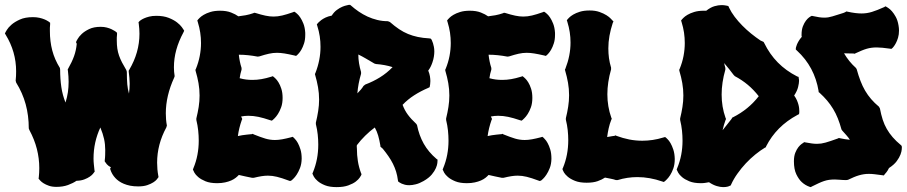

<svg xmlns="http://www.w3.org/2000/svg" viewBox="-26 -746 3712 786"><path d="M728 -620.1 725.1 -613.8Q705.6 -577.6 695.8 -542.2Q686 -506.8 686 -470.2Q686 -451.7 689 -434.1L687 -428.2Q652.8 -353.5 652.8 -282.2Q652.8 -269.5 653.8 -257.1Q654.8 -244.6 657.2 -231.9L654.8 -224.1Q617.2 -154.8 617.2 -80.1Q617.2 -66.4 618.4 -53Q619.6 -39.6 622.1 -25.9L623 -21L620.1 -17.1Q619.6 -16.1 615.2 -10.7Q610.8 -5.4 601.3 0.7Q591.8 6.8 576.7 12Q561.5 17.1 540 17.1Q521.5 17.1 506.8 14.2Q492.2 11.2 480.7 6.3Q469.2 1.5 460.7 -4.6Q452.1 -10.7 446.3 -17.1Q432.1 -32.2 425.8 -51.8L424.8 -56.2L428.2 -61Q417 -66.9 411.4 -73.5Q405.8 -80.1 405.8 -81.1L402.8 -85V-89.8Q404.3 -101.1 404.5 -111.6Q404.8 -122.1 404.8 -131.8Q404.8 -155.3 400.1 -176.8Q395.5 -198.2 384.8 -224.1Q356.9 -164.1 356.9 -97.2Q356.9 -85 358.2 -73Q359.4 -61 360.8 -48.8L361.8 -43.9L358.9 -40Q358.4 -39.1 354.2 -33.9Q350.1 -28.8 341.3 -22.7Q332.5 -16.6 319.1 -11.5Q305.7 -6.3 287.1 -5.9Q272.9 3.9 252.2 11.5Q231.4 19 205.1 19Q187 19 174.1 14.4Q161.1 9.8 152.6 4.4Q144 -1 139.6 -5.9Q135.3 -10.7 134.8 -11.2L131.8 -15.1L132.8 -20Q133.8 -29.8 134.3 -39.1Q134.8 -48.3 134.8 -58.1Q134.8 -97.2 125 -136Q115.2 -174.8 94.2 -213.9L91.8 -220.2Q91.8 -272.9 79.1 -319.3Q66.4 -365.7 40 -408.2L38.1 -416Q39.1 -425.8 39.6 -435.1Q40 -444.3 40 -454.1Q40 -534.2 -2.9 -604L-5.9 -608.9L-2.9 -615.2Q-2.9 -614.7 2.4 -624Q7.8 -633.3 20.8 -644.8Q33.7 -656.2 55.2 -666Q76.7 -675.8 108.9 -675.8Q123.5 -675.8 135.3 -673.1Q147 -670.4 155.3 -667Q163.6 -663.6 168.2 -660.6Q172.9 -657.7 173.8 -657.2L179.2 -652.8V-646Q178.2 -639.2 178.2 -632.6Q178.2 -626 178.2 -619.1Q178.2 -576.7 188 -539.3Q197.8 -502 219.2 -467.8L220.2 -460.9Q220.2 -422.9 225.1 -389.6Q230 -356.4 242.2 -326.2Q249 -348.1 252 -368.7Q254.9 -389.2 254.9 -411.1Q254.9 -432.6 252 -457L251 -460.9L252.9 -464.8Q268.6 -492.2 277.1 -515.9Q285.6 -539.6 288.1 -565.9V-566.9L285.2 -573.2L287.1 -578.1Q287.1 -577.6 292 -586.7Q296.9 -595.7 308.3 -606.7Q319.8 -617.7 338.9 -627Q357.9 -636.2 386.2 -636.2Q399.9 -636.2 410.9 -633.3Q421.9 -630.4 429.9 -626.7Q438 -623 442.6 -619.9Q447.3 -616.7 448.2 -616.2L453.1 -611.8V-605Q452.1 -598.1 452.1 -592.3Q452.1 -586.4 452.1 -581.1Q452.1 -562 454.3 -547.1Q456.5 -532.2 461.4 -518.3Q466.3 -504.4 473.6 -490.2Q481 -476.1 491.2 -459L493.2 -452.1Q493.2 -436.5 493.7 -423.8Q494.1 -411.1 495.1 -400.4Q496.1 -389.6 497.8 -380.6Q499.5 -371.6 502 -362.8Q504.9 -383.8 504.9 -403.8Q504.9 -416 503.7 -428Q502.4 -439.9 501 -452.1V-457L502.9 -460Q544.9 -530.8 544.9 -607.9Q544.9 -627.4 542 -648.9L541 -654.8L545.9 -660.2Q546.4 -660.6 550.8 -663.8Q555.2 -667 563.7 -670.9Q572.3 -674.8 584.7 -678Q597.2 -681.2 613.8 -681.2Q643.6 -681.2 664.6 -672.9Q685.5 -664.6 698.7 -654.3Q711.9 -644 718.3 -635Q724.6 -626 725.1 -625Z M1130.9 -345.2Q1130.9 -323.2 1125 -306.9Q1119.1 -290.5 1111.8 -279.3Q1104.5 -268.1 1098.4 -262.2Q1092.3 -256.3 1091.8 -255.9L1086.9 -252L1080.1 -253.9Q1052.7 -263.2 1032 -267.6Q1011.2 -272 990.7 -272Q975.6 -272 960.9 -269L963.9 -263.2L965.8 -258.8L963.9 -254.9Q952.1 -221.7 947.8 -189Q955.6 -190.9 965.3 -192.4Q975.1 -193.8 983.9 -194.8Q992.7 -195.8 998.5 -196.3Q1004.4 -196.8 1004.9 -196.8L1008.8 -198.2L1012.7 -195.8Q1040.5 -184.6 1060.1 -178.7Q1079.6 -172.9 1099.6 -172.9Q1113.3 -172.9 1129.4 -175.8Q1145.5 -178.7 1166 -184.1L1171.9 -186L1176.8 -182.1Q1177.2 -181.2 1182.4 -176Q1187.5 -170.9 1193.4 -160.4Q1199.2 -149.9 1204.1 -134Q1209 -118.2 1209 -96.2Q1208.5 -74.2 1202.1 -58.1Q1195.8 -42 1188.5 -31Q1181.2 -20 1174.8 -14.2Q1168.5 -8.3 1168 -7.8L1161.6 -4.9L1155.8 -6.8Q1127 -17.6 1107.9 -22.2Q1088.9 -26.9 1070.8 -26.9Q1058.1 -26.9 1044.4 -24.7Q1030.8 -22.5 1012.7 -18.1H1005.9Q992.2 -20.5 978.8 -23.7Q965.3 -26.9 951.7 -29.8Q946.8 -24.4 939.2 -18.3Q931.6 -12.2 920.7 -7.3Q909.7 -2.4 895.3 0.7Q880.9 3.9 862.8 3.9Q834 3.9 815.2 -3.9Q796.4 -11.7 785.4 -21.2Q774.4 -30.8 770 -38.8Q765.6 -46.9 765.6 -47.9L763.7 -51.8L765.6 -57.1Q776.9 -84 782.2 -112.3Q787.6 -140.6 787.6 -169.9Q787.6 -190.4 785.4 -211.4Q783.2 -232.4 777.8 -254.9V-261.2Q783.7 -285.2 787.4 -308.3Q791 -331.5 791 -355Q791 -380.9 786.6 -405.8Q782.2 -430.7 774.9 -455.1L773.9 -460L775.9 -463.9Q786.6 -490.2 791.7 -516.8Q796.9 -543.5 796.9 -569.8Q796.9 -591.3 793.7 -612.5Q790.5 -633.8 783.7 -655.8L781.7 -662.1L785.6 -667Q786.1 -667.5 791.5 -673.1Q796.9 -678.7 807.9 -685.3Q818.8 -691.9 835.4 -697Q852.1 -702.1 875 -702.1Q901.4 -702.1 919.9 -694.8Q938.5 -687.5 949.7 -679.2Q963.9 -680.7 979.5 -683.6Q995.1 -686.5 1010.7 -691.9L1014.6 -693.8L1020 -692.9Q1043.5 -685.5 1060.8 -681.9Q1078.1 -678.2 1093.8 -678.2Q1110.8 -678.2 1129.4 -682.6Q1147.9 -687 1172.9 -695.8L1178.7 -698.2L1184.1 -694.8Q1184.6 -694.3 1190.4 -689.5Q1196.3 -684.6 1203.1 -674.6Q1210 -664.6 1216.1 -649.2Q1222.2 -633.8 1223.6 -611.8V-603Q1223.6 -583.5 1218.8 -568.4Q1213.9 -553.2 1207.8 -542.7Q1201.7 -532.2 1196.5 -526.9Q1191.4 -521.5 1190.9 -521L1186 -517.1L1178.7 -519Q1155.3 -524.4 1138.7 -527.1Q1122.1 -529.8 1107.9 -529.8Q1091.3 -529.8 1075 -526.1Q1058.6 -522.5 1035.6 -515.1L1028.8 -514.2Q1008.3 -518.1 989.5 -520Q970.7 -522 951.7 -522Q953.1 -508.3 955.8 -494.9Q958.5 -481.4 962.9 -467.8V-460.9Q960 -452.1 958.3 -443.6Q956.5 -435.1 955.1 -425.8Q969.2 -421.9 981.7 -420.4Q994.1 -418.9 1007.8 -418.9Q1025.9 -418.9 1044.4 -422.1Q1063 -425.3 1085 -432.1L1090.8 -434.1L1095.7 -430.2Q1096.2 -429.7 1101.8 -424.6Q1107.4 -419.4 1114 -408.9Q1120.6 -398.4 1125.7 -382.6Q1130.9 -366.7 1130.9 -345.2Z M1733.9 -395 1732.9 -389.2 1727.1 -386.2Q1695.3 -372.6 1669.2 -355.7Q1643.1 -338.9 1622.1 -316.9Q1630.4 -294.4 1643.6 -276.6Q1656.7 -258.8 1678.2 -238.8L1681.2 -233.9Q1689.5 -191.9 1708.7 -157.7Q1728 -123.5 1761.2 -95.2L1765.1 -92.8V-87.9Q1765.1 -86.9 1764.4 -78.6Q1763.7 -70.3 1758.5 -58.1Q1753.4 -45.9 1741.7 -31.7Q1730 -17.6 1708 -4.9Q1690.9 4.9 1676 8.5Q1661.1 12.2 1649.9 12.2Q1639.6 12.2 1631.8 10.3Q1624 8.3 1618.7 5.9Q1613.3 3.4 1610.4 1.5Q1607.4 -0.5 1606.9 -1L1604 -2.9L1603 -7.8Q1600.6 -26.9 1595.5 -43.5Q1590.3 -60.1 1582.5 -75.7Q1574.7 -91.3 1564.2 -106.4Q1553.7 -121.6 1541 -137.2Q1536.1 -142.1 1534.2 -143.1L1531.2 -146V-149.9Q1527.3 -172.9 1522.2 -190.7Q1517.1 -208.5 1508.3 -224.1Q1487.8 -209 1469 -190.4Q1450.2 -171.9 1435.1 -151.9Q1434.1 -147.9 1434.6 -144.5Q1435.1 -141.1 1435.1 -137.2Q1435.1 -111.3 1439 -86.7Q1442.9 -62 1452.1 -37.1L1454.1 -33.2L1452.1 -27.8Q1451.7 -26.9 1446.8 -19.3Q1441.9 -11.7 1430.7 -2.9Q1419.4 5.9 1400.1 12.9Q1380.9 20 1352.1 20Q1323.2 20 1304.4 12.5Q1285.6 4.9 1274.7 -4.6Q1263.7 -14.2 1259.3 -22Q1254.9 -29.8 1254.9 -30.8L1252.9 -36.1L1254.9 -40Q1266.1 -67.4 1271.5 -95.5Q1276.9 -123.5 1276.9 -153.8Q1276.9 -174.3 1274.7 -195.1Q1272.5 -215.8 1267.1 -237.8V-244.1Q1272.9 -268.1 1276.6 -291.7Q1280.3 -315.4 1280.3 -337.9Q1280.3 -364.3 1275.9 -389.2Q1271.5 -414.1 1264.2 -439L1263.2 -442.9L1265.1 -446.8Q1286.1 -500.5 1286.1 -554.2Q1286.1 -576.2 1283 -597.2Q1279.8 -618.2 1272.9 -640.1L1271 -646L1274.9 -650.9Q1275.4 -651.4 1278.8 -655Q1282.2 -658.7 1289.1 -663.8Q1295.9 -668.9 1306.6 -674.1Q1317.4 -679.2 1332 -682.1Q1341.3 -696.8 1353 -705.3Q1364.7 -713.9 1375.2 -718.3Q1385.7 -722.7 1393.3 -724.1Q1400.9 -725.6 1401.9 -726.1H1407.2L1411.1 -723.1Q1425.3 -710.4 1442.4 -698.7Q1459.5 -687 1478.5 -678.2Q1497.6 -669.4 1518.6 -664.3Q1539.6 -659.2 1562 -659.2L1570.3 -655.8Q1589.8 -638.7 1607.7 -626.7Q1625.5 -614.7 1644.5 -606.9Q1663.6 -599.1 1684.6 -594.7Q1705.6 -590.3 1731 -588.9L1737.3 -587.9L1741.2 -583Q1741.2 -582 1742.9 -578.6Q1744.6 -575.2 1746.6 -569.1Q1748.5 -563 1750.2 -554.4Q1752 -545.9 1752 -535.2Q1752 -525.4 1750.2 -514.2Q1748.5 -502.9 1744.1 -490.2Q1737.3 -470.2 1727.1 -457Q1732.4 -444.3 1734.1 -433.3Q1735.8 -422.4 1735.8 -414.1Q1735.8 -405.8 1734.9 -400.9Q1733.9 -396 1733.9 -395ZM1513.2 -483.9 1506.8 -485.8Q1488.3 -496.6 1472.2 -506.1Q1456.1 -515.6 1440.9 -522.9Q1440.9 -504.9 1443.8 -487.1Q1446.8 -469.2 1452.1 -451.2V-443.8Q1439.9 -402.8 1437 -363.8Q1444.8 -371.6 1451.4 -379.4Q1458 -387.2 1461.9 -394L1469.2 -399.9Q1501.5 -412.1 1529.5 -429.4Q1557.6 -446.8 1581.1 -471.2Q1550.8 -481 1513.2 -483.9Z M2153.3 -345.2Q2153.3 -323.2 2147.5 -306.9Q2141.6 -290.5 2134.3 -279.3Q2127 -268.1 2120.8 -262.2Q2114.7 -256.3 2114.3 -255.9L2109.4 -252L2102.5 -253.9Q2075.2 -263.2 2054.4 -267.6Q2033.7 -272 2013.2 -272Q1998 -272 1983.4 -269L1986.3 -263.2L1988.3 -258.8L1986.3 -254.9Q1974.6 -221.7 1970.2 -189Q1978 -190.9 1987.8 -192.4Q1997.6 -193.8 2006.3 -194.8Q2015.1 -195.8 2021 -196.3Q2026.9 -196.8 2027.3 -196.8L2031.2 -198.2L2035.2 -195.8Q2063 -184.6 2082.5 -178.7Q2102.1 -172.9 2122.1 -172.9Q2135.7 -172.9 2151.9 -175.8Q2168 -178.7 2188.5 -184.1L2194.3 -186L2199.2 -182.1Q2199.7 -181.2 2204.8 -176Q2210 -170.9 2215.8 -160.4Q2221.7 -149.9 2226.6 -134Q2231.4 -118.2 2231.4 -96.2Q2231 -74.2 2224.6 -58.1Q2218.3 -42 2210.9 -31Q2203.6 -20 2197.3 -14.2Q2190.9 -8.3 2190.4 -7.8L2184.1 -4.9L2178.2 -6.8Q2149.4 -17.6 2130.4 -22.2Q2111.3 -26.9 2093.3 -26.9Q2080.6 -26.9 2066.9 -24.7Q2053.2 -22.5 2035.2 -18.1H2028.3Q2014.6 -20.5 2001.2 -23.7Q1987.8 -26.9 1974.1 -29.8Q1969.2 -24.4 1961.7 -18.3Q1954.1 -12.2 1943.1 -7.3Q1932.1 -2.4 1917.7 0.7Q1903.3 3.9 1885.3 3.9Q1856.4 3.9 1837.6 -3.9Q1818.8 -11.7 1807.9 -21.2Q1796.9 -30.8 1792.5 -38.8Q1788.1 -46.9 1788.1 -47.9L1786.1 -51.8L1788.1 -57.1Q1799.3 -84 1804.7 -112.3Q1810.1 -140.6 1810.1 -169.9Q1810.1 -190.4 1807.9 -211.4Q1805.7 -232.4 1800.3 -254.9V-261.2Q1806.2 -285.2 1809.8 -308.3Q1813.5 -331.5 1813.5 -355Q1813.5 -380.9 1809.1 -405.8Q1804.7 -430.7 1797.4 -455.1L1796.4 -460L1798.3 -463.9Q1809.1 -490.2 1814.2 -516.8Q1819.3 -543.5 1819.3 -569.8Q1819.3 -591.3 1816.2 -612.5Q1813 -633.8 1806.2 -655.8L1804.2 -662.1L1808.1 -667Q1808.6 -667.5 1814 -673.1Q1819.3 -678.7 1830.3 -685.3Q1841.3 -691.9 1857.9 -697Q1874.5 -702.1 1897.5 -702.1Q1923.8 -702.1 1942.4 -694.8Q1960.9 -687.5 1972.2 -679.2Q1986.3 -680.7 2002 -683.6Q2017.6 -686.5 2033.2 -691.9L2037.1 -693.8L2042.5 -692.9Q2065.9 -685.5 2083.3 -681.9Q2100.6 -678.2 2116.2 -678.2Q2133.3 -678.2 2151.9 -682.6Q2170.4 -687 2195.3 -695.8L2201.2 -698.2L2206.5 -694.8Q2207 -694.3 2212.9 -689.5Q2218.8 -684.6 2225.6 -674.6Q2232.4 -664.6 2238.5 -649.2Q2244.6 -633.8 2246.1 -611.8V-603Q2246.1 -583.5 2241.2 -568.4Q2236.3 -553.2 2230.2 -542.7Q2224.1 -532.2 2219 -526.9Q2213.9 -521.5 2213.4 -521L2208.5 -517.1L2201.2 -519Q2177.7 -524.4 2161.1 -527.1Q2144.5 -529.8 2130.4 -529.8Q2113.8 -529.8 2097.4 -526.1Q2081.1 -522.5 2058.1 -515.1L2051.3 -514.2Q2030.8 -518.1 2012 -520Q1993.2 -522 1974.1 -522Q1975.6 -508.3 1978.3 -494.9Q1981 -481.4 1985.4 -467.8V-460.9Q1982.4 -452.1 1980.7 -443.6Q1979 -435.1 1977.5 -425.8Q1991.7 -421.9 2004.2 -420.4Q2016.6 -418.9 2030.3 -418.9Q2048.3 -418.9 2066.9 -422.1Q2085.4 -425.3 2107.4 -432.1L2113.3 -434.1L2118.2 -430.2Q2118.7 -429.7 2124.3 -424.6Q2129.9 -419.4 2136.5 -408.9Q2143.1 -398.4 2148.2 -382.6Q2153.3 -366.7 2153.3 -345.2Z M2736.3 -95.2Q2736.3 -73.2 2730.5 -56.6Q2724.6 -40 2717.3 -28.8Q2710 -17.6 2703.6 -11.5Q2697.3 -5.4 2696.8 -4.9L2691.4 -1L2685.5 -2.9Q2633.3 -21 2583.5 -21Q2542 -21 2502.4 -8.8H2495.6Q2485.8 -12.2 2474.1 -14.4Q2462.4 -16.6 2450.7 -19Q2438.5 -10.7 2420.7 -4.4Q2402.8 2 2375.5 2Q2346.7 2 2327.9 -5.6Q2309.1 -13.2 2298.1 -22.7Q2287.1 -32.2 2282.7 -40Q2278.3 -47.9 2278.3 -48.8L2276.4 -54.2L2278.3 -58.1Q2289.6 -85.4 2294.9 -113.5Q2300.3 -141.6 2300.3 -171.9Q2300.3 -192.4 2298.1 -213.1Q2295.9 -233.9 2290.5 -255.9V-262.2Q2296.4 -286.1 2300 -309.3Q2303.7 -332.5 2303.7 -356Q2303.7 -382.3 2299.3 -407.2Q2294.9 -432.1 2287.6 -457L2286.6 -460.9L2288.6 -464.8Q2309.6 -518.6 2309.6 -571.8Q2309.6 -593.3 2306.4 -614.3Q2303.2 -635.3 2296.4 -657.2L2294.4 -663.1L2298.3 -668Q2298.8 -668.5 2304.2 -674.1Q2309.6 -679.7 2320.6 -686.3Q2331.5 -692.9 2348.1 -698Q2364.7 -703.1 2387.7 -703.1Q2411.1 -703.1 2428.2 -697Q2445.3 -690.9 2456.8 -683.6Q2468.3 -676.3 2474.1 -669.9Q2480 -663.6 2480.5 -663.1L2485.4 -658.2L2482.4 -651.9Q2473.6 -625 2469 -599.4Q2464.4 -573.7 2464.4 -547.9Q2464.4 -527.3 2467 -508.1Q2469.7 -488.8 2475.6 -469.2V-461.9Q2460.4 -408.7 2460.4 -359.9Q2460.4 -335 2464.4 -311.3Q2468.3 -287.6 2476.6 -264.2L2478.5 -259.8L2476.6 -255.9Q2469.7 -238.8 2465.8 -220.9Q2461.9 -203.1 2459.5 -185.1Q2464.4 -186 2469.7 -186.8Q2475.1 -187.5 2479.5 -188.5Q2484.9 -189.5 2489.7 -189.9L2493.7 -191.9L2497.6 -189.9Q2523.9 -180.2 2550 -175Q2576.2 -169.9 2603.5 -169.9Q2624.5 -169.9 2646 -173.1Q2667.5 -176.3 2689.5 -183.1L2696.8 -185.1L2701.7 -181.2Q2702.1 -180.7 2707.5 -175.5Q2712.9 -170.4 2719 -159.9Q2725.1 -149.4 2730.5 -133.3Q2735.8 -117.2 2736.3 -95.2Z M3246.1 -286.1 3245.1 -278.8 3239.3 -275.9Q3194.8 -252 3163.1 -220Q3131.3 -188 3110.4 -147L3109.4 -143.1L3106.4 -142.1Q3086.9 -130.4 3066.4 -113.8Q3045.9 -97.2 3027.3 -77.4Q3008.8 -57.6 2993.2 -35.6Q2977.5 -13.7 2967.3 8.8L2965.3 13.2L2960.4 15.1Q2959.5 16.1 2952.4 18.1Q2945.3 20 2934.1 20Q2922.9 20 2908 15.6Q2893.1 11.2 2876.5 0Q2868.7 1.5 2860.6 2.7Q2852.5 3.9 2843.3 3.9Q2814.5 3.9 2795.7 -3.9Q2776.9 -11.7 2765.9 -21.2Q2754.9 -30.8 2750.5 -38.8Q2746.1 -46.9 2746.1 -47.9L2744.1 -51.8L2746.1 -57.1Q2757.3 -84 2762.7 -112.3Q2768.1 -140.6 2768.1 -169.9Q2768.1 -190.4 2765.9 -211.4Q2763.7 -232.4 2758.3 -254.9V-261.2Q2764.2 -285.2 2767.8 -308.3Q2771.5 -331.5 2771.5 -355Q2771.5 -380.9 2767.1 -405.8Q2762.7 -430.7 2755.4 -455.1L2754.4 -460L2756.3 -463.9Q2767.1 -490.2 2772.2 -516.8Q2777.3 -543.5 2777.3 -569.8Q2777.3 -591.3 2774.2 -612.5Q2771 -633.8 2764.2 -655.8L2762.2 -662.1L2766.1 -667Q2766.6 -667.5 2772 -673.1Q2777.3 -678.7 2788.3 -685.3Q2799.3 -691.9 2815.9 -697Q2832.5 -702.1 2855.5 -702.1H2865.2Q2883.3 -716.3 2899.2 -720.7Q2915 -725.1 2927.2 -725.1Q2938 -725.1 2944.6 -723.6Q2951.2 -722.2 2952.1 -722.2L2956.5 -720.2L2958.5 -714.8Q2967.3 -696.3 2981.4 -677.5Q2995.6 -658.7 3012.7 -641.4Q3029.8 -624 3049.1 -608.4Q3068.4 -592.8 3087.4 -580.1L3096.2 -576.2L3100.1 -574.2L3102.5 -569.8Q3125 -523.9 3158.2 -490.2Q3191.4 -456.5 3237.3 -433.1L3243.2 -431.2L3244.1 -423.8Q3244.1 -422.9 3244.6 -421.4Q3244.6 -420.4 3244.9 -418.7Q3245.1 -417 3245.1 -415Q3245.1 -405.8 3241.2 -389.6Q3237.3 -373.5 3225.1 -355Q3232.4 -344.7 3236.6 -335Q3240.7 -325.2 3242.9 -316.7Q3245.1 -308.1 3245.6 -301.3Q3246.1 -294.4 3246.1 -291ZM2946.3 -258.8 2944.3 -254.9Q2940.4 -244.6 2937.5 -234.1Q2934.6 -223.6 2932.1 -212.9Q2942.9 -227.1 2953.4 -239.7Q2963.9 -252.4 2969.2 -259.8L2971.2 -264.2L2975.1 -266.1Q3038.1 -297.9 3080.1 -352.1Q3059.6 -378.4 3035.4 -398.7Q3011.2 -418.9 2982.4 -434.1L2977.5 -439Q2968.3 -451.2 2958.5 -463.6Q2948.7 -476.1 2938.5 -487.8Q2939.5 -482.4 2940.7 -477.8Q2941.9 -473.1 2943.4 -467.8V-460.9Q2928.2 -407.7 2928.2 -358.9Q2928.2 -334 2932.1 -310.3Q2936 -286.6 2944.3 -263.2Z M3666 -144Q3666 -142.6 3665.5 -134.3Q3665 -126 3660.4 -113.5Q3655.8 -101.1 3645 -86.4Q3634.3 -71.8 3613.3 -58.1Q3607.9 -46.9 3602.5 -40.5Q3597.2 -34.2 3596.2 -33.2L3592.3 -27.8L3585 -28.8Q3567.9 -31.2 3554.9 -32.7Q3542 -34.2 3531.2 -34.2Q3520 -34.2 3510.3 -32.7Q3500.5 -31.2 3490.5 -28.3Q3480.5 -25.4 3469.5 -20.8Q3458.5 -16.1 3445.3 -9.8L3438 -8.8Q3425.3 -8.8 3413.3 -10Q3401.4 -11.2 3392.1 -11.2Q3378.9 -11.2 3368.4 -9.8Q3357.9 -8.3 3347.7 -4.9Q3337.4 -1.5 3325.7 3.9Q3314 9.3 3298.3 17.1L3293 20L3289.1 19Q3270.5 12.7 3256.3 -0.5Q3244.1 -11.7 3234.1 -32.2Q3224.1 -52.7 3224.1 -85.9Q3224.1 -106.4 3229.7 -120.6Q3235.4 -134.8 3242.4 -143.6Q3249.5 -152.3 3255.4 -156.5Q3261.2 -160.6 3262.2 -161.1L3266.1 -164.1L3271 -163.1Q3286.1 -160.2 3297.4 -158.7Q3308.6 -157.2 3318.4 -157.2Q3327.1 -157.2 3335.7 -158.4Q3344.2 -159.7 3354 -162.4Q3363.8 -165 3375.7 -169.2Q3387.7 -173.3 3404.3 -179.2L3408.2 -181.2L3412.1 -180.2Q3435.1 -175.3 3453.1 -173.8Q3447.3 -183.1 3439.2 -192.1Q3431.2 -201.2 3422.4 -210.9L3418.9 -215.8Q3412.1 -240.7 3403.8 -261.5Q3395.5 -282.2 3384.5 -300.3Q3373.5 -318.4 3359.9 -334.5Q3346.2 -350.6 3329.1 -366.2L3325.2 -369.1V-373Q3316.9 -422.9 3294.9 -464.1Q3272.9 -505.4 3236.3 -539.1L3231.9 -543V-548.8Q3231.9 -549.3 3232.9 -553.2Q3233.9 -557.1 3236.3 -563.5Q3238.8 -569.8 3243.7 -578.1Q3248.5 -586.4 3256.3 -595.2Q3255.4 -597.7 3255.4 -599.6Q3255.4 -601.6 3255.4 -604Q3255.4 -624.5 3261 -638.7Q3266.6 -652.8 3273.4 -661.6Q3280.3 -670.4 3286.1 -674.6Q3292 -678.7 3293 -679.2L3297.4 -681.2L3302.2 -680.2Q3329.6 -673.8 3348.1 -673.8Q3356.9 -673.8 3364.7 -675Q3372.6 -676.3 3381.6 -679Q3390.6 -681.6 3401.4 -685.1Q3412.1 -688.5 3426.3 -692.9Q3428.7 -693.8 3430.7 -694.6Q3432.6 -695.3 3435.1 -696.8L3439 -699.2L3443.4 -698.2Q3461.4 -694.3 3475.3 -692.6Q3489.3 -690.9 3501 -690.9Q3522.9 -690.9 3543.5 -697.3Q3564 -703.6 3593.3 -716.8L3599.1 -720.2L3605 -716.8Q3605.5 -716.3 3611.6 -712.4Q3617.7 -708.5 3625.5 -699.7Q3633.3 -690.9 3641.1 -676.8Q3648.9 -662.6 3652.3 -642.1Q3653.3 -636.7 3653.8 -631.1Q3654.3 -625.5 3654.3 -621.1Q3654.3 -604.5 3650.4 -591.6Q3646.5 -578.6 3641.6 -569.6Q3636.7 -560.5 3632.6 -555.4Q3628.4 -550.3 3627.9 -549.8L3623 -545.9L3616.2 -546.9Q3599.6 -549.3 3586.7 -550.5Q3573.7 -551.8 3563 -551.8Q3551.8 -551.8 3542 -550.5Q3532.2 -549.3 3522.2 -546.4Q3512.2 -543.5 3501 -538.8Q3489.7 -534.2 3476.1 -527.8L3473.1 -525.9L3469.2 -526.9Q3457 -526.9 3447.3 -527.3Q3437.5 -527.8 3429.2 -527.8Q3439 -511.2 3450.9 -496.3Q3462.9 -481.4 3478 -467.8L3481 -462.9Q3488.3 -436.5 3496.6 -414.8Q3504.9 -393.1 3515.6 -374.8Q3526.4 -356.4 3540.3 -340.3Q3554.2 -324.2 3572.3 -309.1L3576.2 -301.8Q3581.1 -276.4 3587.6 -256.1Q3594.2 -235.8 3604.2 -218.3Q3614.3 -200.7 3628.2 -184.6Q3642.1 -168.5 3662.1 -151.9L3665 -148.9Z"/></svg>

Font: Hanalei Fill
Style: Regular
Weight: 400
Version: Version 1.000